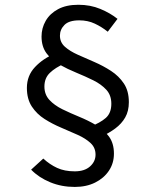

<svg xmlns="http://www.w3.org/2000/svg" viewBox="-20 -704 640 789"><path d="M287.2 64.2Q232.8 64.2 186.3 45Q139.8 25.9 107.9 -6.8L157.9 -52.4Q184.4 -28 214.8 -14Q245.1 0.1 287.2 0.1Q327.4 0.1 350 -20.1Q372.6 -40.3 372.6 -68.5Q372.6 -97.2 352.2 -116.1Q331.8 -135.1 299.7 -149.6Q267.7 -164.1 231.6 -179.3Q195.4 -194.5 163.4 -214.8Q131.3 -235.1 110.9 -266Q90.5 -297 90.5 -342.8Q90.5 -393.1 123.8 -428.4Q157.1 -463.8 206 -483.7L245.2 -442.8Q207.3 -426.2 184.9 -404.6Q162.5 -383.1 162.5 -348.4Q162.5 -315.3 183.3 -293.1Q204 -270.9 236.4 -255Q268.8 -239.2 305.3 -224.2Q341.9 -209.2 374.3 -190.2Q406.7 -171.3 427.4 -143.4Q448.2 -115.5 448.2 -72.7Q448.2 -33.3 427.6 -2.5Q407 28.4 370.8 46.3Q334.7 64.2 287.2 64.2ZM348.4 -182.5Q391.8 -199.2 414.7 -219.3Q437.5 -239.4 437.5 -277.6Q437.5 -312.7 416.9 -335.2Q396.2 -357.7 363.5 -373.9Q330.7 -390.1 294.1 -405.1Q257.4 -420.1 224.7 -438.5Q191.9 -457 171.3 -484.8Q150.7 -512.5 150.7 -554Q150.7 -588.5 167.8 -618.3Q184.9 -648.2 218.6 -666.3Q252.2 -684.4 302 -684.4Q351.4 -684.4 392.3 -667.3Q433.2 -650.3 462.9 -626.5L422.8 -573.6Q398 -593.6 369.3 -607Q340.7 -620.4 305.7 -620.4Q263.5 -620.4 244.9 -601.5Q226.3 -582.7 226.3 -557.5Q226.3 -530.2 246.7 -511.9Q267.2 -493.6 299.6 -479.2Q332 -464.8 367.9 -449.2Q403.8 -433.7 436.2 -412.6Q468.6 -391.5 489 -360.9Q509.5 -330.3 509.5 -284Q509.5 -247.6 494.6 -221.5Q479.8 -195.5 453.7 -176.1Q427.7 -156.8 393.3 -141.1Z"/></svg>

Font: Source Code Pro ExtraLight
Style: Regular
Weight: 200
Monospace: yes
Designer: Paul D. Hunt, Teo Tuominen
Foundry: Adobe
Version: Version 1.026;hotconv 1.1.0;makeotfexe 2.6.0